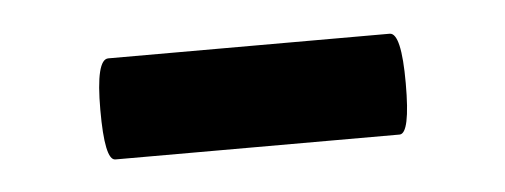

<svg xmlns="http://www.w3.org/2000/svg" viewBox="-25 -349 418 159"><g transform="rotate(-5 184.5 -269.0)"><path d="M311.5 -269Q311.5 -227.1 302.7 -227.1H66.4Q57.6 -227.1 57.6 -269Q57.6 -311 67.9 -311H301.8Q311.5 -311 311.5 -269Z"/></g></svg>

Font: Dai Banna SIL Book
Style: Bold
Weight: 700
Designer: Victor Gaultney
Foundry: SIL International
Version: Version 2.000